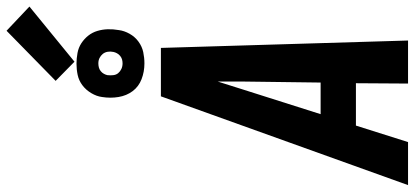

<svg xmlns="http://www.w3.org/2000/svg" viewBox="-372 -882 1234 571"><g transform="rotate(-90 244.5 -597.0)"><path d="M-21 0 243 -735H387L409 0H281L282 -155H156L107 0ZM190 -260H284L287 -490Q287 -509 287 -528Q287 -547 287 -566Q281 -547 275 -528Q269 -509 263 -490ZM341 -784Q316 -784 294 -792.5Q272 -801 258.5 -819Q245 -837 241 -861Q237 -885 241 -910Q243 -926 252.5 -942Q262 -958 276 -968.5Q290 -979 306.5 -982.5Q323 -986 340 -986Q356 -986 372 -983Q388 -980 401 -971.5Q414 -963 423.5 -951Q433 -939 437.5 -924Q442 -909 442.5 -893Q443 -877 440 -860Q438 -844 429 -828Q420 -812 405.5 -801.5Q391 -791 374.5 -787.5Q358 -784 341 -784ZM341 -849Q347 -849 352.5 -850.5Q358 -852 363 -856Q368 -860 371 -865.5Q374 -871 375 -876Q377 -885 375.5 -893.5Q374 -902 369 -908Q364 -914 357 -917.5Q350 -921 341 -921Q335 -921 329 -919.5Q323 -918 318 -914Q313 -910 310 -904.5Q307 -899 306 -894Q305 -885 306 -876.5Q307 -868 312 -862Q317 -856 324.5 -852.5Q332 -849 341 -849ZM346 -992 289 -1048 438 -1194 510 -1126Z"/></g></svg>

Font: Iosevka Extrabold
Style: Italic
Weight: 800
Italic angle: -9°
Monospace: yes
Designer: Belleve Invis
Foundry: Belleve Invis
Version: Version 32.5.0; ttfautohint (v1.8.4)